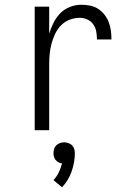

<svg xmlns="http://www.w3.org/2000/svg" viewBox="-20 -548 540 808"><path d="M126 0V-520H187V-406Q194 -429 205 -451.5Q216 -474 233 -491.5Q250 -509 273.5 -518.5Q297 -528 322 -528Q340 -528 358.5 -524.5Q377 -521 392.5 -511Q408 -501 419.5 -486.5Q431 -472 437.5 -455Q444 -438 446.5 -419.5Q449 -401 449 -382H388Q388 -399 385 -415.5Q382 -432 372.5 -445.5Q363 -459 347.5 -466Q332 -473 316 -473Q294 -473 273 -465Q252 -457 236.5 -441Q221 -425 211.5 -404.5Q202 -384 196.5 -363Q191 -342 189 -320Q187 -298 187 -276V0ZM241 240 205 210Q219 195 227.5 177Q236 159 241 140Q233 139 226 135Q219 131 214 125Q209 119 207 111.5Q205 104 205 96Q205 87 208 78Q211 69 217.5 63Q224 57 232.5 54Q241 51 250 51Q259 51 267.5 54Q276 57 282.5 63Q289 69 292 78Q295 87 295 96Q295 135 281.5 173.5Q268 212 241 240Z"/></svg>

Font: Iosevka Curly Light
Style: Regular
Weight: 300
Monospace: yes
Designer: Belleve Invis
Foundry: Belleve Invis
Version: Version 22.1.2; ttfautohint (v1.8.4)